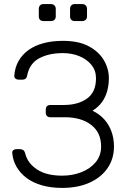

<svg xmlns="http://www.w3.org/2000/svg" viewBox="-20 -910 639 940"><path d="M284 10Q230 10 186 -2.5Q142 -15 111 -38Q80 -61 61.5 -92.5Q43 -124 40 -161Q39 -170 45.5 -175Q52 -180 61 -180H77Q85 -180 92.5 -176Q100 -172 104 -157Q116 -110 162 -80Q208 -50 284 -50Q335 -50 378.5 -67Q422 -84 448.5 -116Q475 -148 475 -193Q475 -261 426.5 -298.5Q378 -336 297 -336H226Q216 -336 210 -342Q204 -348 204 -358V-373Q204 -384 210 -390Q216 -396 226 -396H292Q362 -396 406 -427.5Q450 -459 450 -527Q450 -565 427.5 -592.5Q405 -620 368.5 -635Q332 -650 288 -650Q220 -650 172.5 -625Q125 -600 113 -541Q111 -529 105 -524.5Q99 -520 91 -520H71Q62 -520 55.5 -525.5Q49 -531 50 -540Q53 -580 71 -611.5Q89 -643 119.5 -665Q150 -687 192.5 -698.5Q235 -710 288 -710Q366 -710 415.5 -683Q465 -656 489 -614.5Q513 -573 513 -527Q513 -495 505 -465Q497 -435 479.5 -410.5Q462 -386 433 -368Q468 -351 491 -325Q514 -299 526 -265.5Q538 -232 538 -193Q538 -133 507 -87.5Q476 -42 419 -16Q362 10 284 10ZM345 -807Q335 -807 329 -813Q323 -819 323 -829V-867Q323 -877 329 -883.5Q335 -890 345 -890H383Q393 -890 399.5 -883.5Q406 -877 406 -867V-829Q406 -819 399.5 -813Q393 -807 383 -807ZM192 -807Q182 -807 176 -813Q170 -819 170 -829V-867Q170 -877 176 -883.5Q182 -890 192 -890H230Q240 -890 246.5 -883.5Q253 -877 253 -867V-829Q253 -819 246.5 -813Q240 -807 230 -807Z"/></svg>

Font: Rubik Light Light
Style: Regular
Weight: 300
Version: Version 2.101